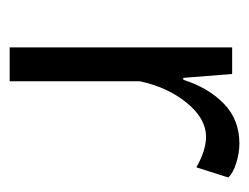

<svg xmlns="http://www.w3.org/2000/svg" viewBox="-79 -436 515 397"><g transform="rotate(90 178.5 -237.5)"><path d="M347 -452 326 -386Q291 -406 263 -406Q225 -406 192.5 -366Q160 -326 148 -269V0H78V-460H133L141 -359H145Q161 -410 194 -442.5Q227 -475 277 -475Q296 -475 317 -468.5Q338 -462 347 -452Z"/></g></svg>

Font: Quattrocento Sans
Style: Regular
Weight: 400
Designer: Pablo Impallari
Foundry: Pablo Impallari, Igino Marini, Brenda Gallo
Version: Version 2.000